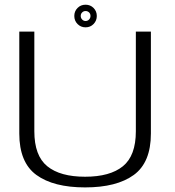

<svg xmlns="http://www.w3.org/2000/svg" viewBox="-20 -812 762 836"><path d="M350.5 4Q488 4 562.5 -50.2Q637 -104.5 637 -230.5V-674.5H571.5V-240.5Q571.5 -134 515.2 -88.2Q459 -42.5 350.5 -42.5Q242 -42.5 185.8 -88.2Q129.5 -134 129.5 -240.5V-674.5H64V-230.5Q64 -104.5 138.5 -50.2Q213 4 350.5 4ZM352.5 -693Q373.5 -693 387.5 -707.5Q401.5 -722 401.5 -742.5Q401.5 -763 387.5 -777.2Q373.5 -791.5 352.5 -791.5Q331.5 -791.5 317.5 -777.2Q303.5 -763 303.5 -742.5Q303.5 -721.5 317.8 -707.2Q332 -693 352.5 -693ZM352.5 -720.5Q344 -720.5 337.8 -727Q331.5 -733.5 331.5 -742.5Q331.5 -752 337.8 -758Q344 -764 352.5 -764Q361.5 -764 367.8 -758Q374 -752 374 -742.5Q374 -733.5 367.8 -727Q361.5 -720.5 352.5 -720.5Z"/></svg>

Font: Anybody SemiExpanded Light
Style: Regular
Weight: 300
Width: 6
Version: Version 1.113;gftools[0.9.25]